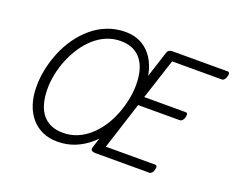

<svg xmlns="http://www.w3.org/2000/svg" viewBox="-157 -1308 1945 1600"><g transform="rotate(20 816.0 -508.0)"><path d="M479 19Q406 19 347.5 -7Q289 -33 247 -82Q205 -131 182.5 -200.5Q160 -270 160 -356Q160 -432 176.5 -510.5Q193 -589 224.5 -665.5Q256 -742 303 -808.5Q350 -875 410.5 -926Q471 -977 545 -1006Q619 -1035 705 -1035Q777 -1035 833.5 -1008Q890 -981 930 -931Q970 -881 991 -812.5Q1012 -744 1012 -662Q1012 -587 996 -508Q980 -429 948 -352.5Q916 -276 870 -209Q824 -142 765 -90.5Q706 -39 634 -10Q562 19 479 19ZM497 -66Q565 -66 623.5 -90.5Q682 -115 731 -158.5Q780 -202 818 -259Q856 -316 882 -382Q908 -448 922 -516Q936 -584 936 -650Q936 -723 920 -779Q904 -835 873 -873Q842 -911 797 -930.5Q752 -950 692 -950Q626 -950 567.5 -925.5Q509 -901 460 -857Q411 -813 373 -756Q335 -699 308 -634Q281 -569 267 -501.5Q253 -434 253 -369Q253 -296 268.5 -239.5Q284 -183 315 -144.5Q346 -106 392 -86Q438 -66 497 -66ZM813 0Q788 0 777.5 -9Q767 -18 774 -40L1080 -990Q1084 -1003 1095.5 -1010Q1107 -1017 1127 -1017H1615Q1626 -1017 1630 -1007.5Q1634 -998 1628 -977Q1623 -958 1613 -947.5Q1603 -937 1592 -937H1151L1034 -578H1402Q1413 -578 1417 -568Q1421 -558 1416 -538Q1410 -518 1400 -508Q1390 -498 1379 -498H1009L875 -80H1312Q1323 -80 1327.5 -70.5Q1332 -61 1326 -40Q1321 -21 1311 -10.5Q1301 0 1290 0Z"/></g></svg>

Font: Playwrite CO
Style: Regular
Weight: 400
Designer: Veronika Burian, José Scaglione
Foundry: TypeTogether
Version: Version 1.000